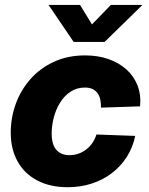

<svg xmlns="http://www.w3.org/2000/svg" viewBox="-20 -762 614 793"><path d="M259.8 11.2Q187 11.2 134 -16.6Q81.1 -44.4 52.7 -95.2Q24.4 -146 24.4 -213.9Q24.4 -276.4 45.4 -333.7Q66.4 -391.1 106.4 -436Q146.5 -481 203.4 -507.1Q260.3 -533.2 332 -533.2Q384.3 -533.2 427.7 -518.1Q471.2 -502.9 502 -475.3Q532.7 -447.8 547.9 -409.2Q563 -370.6 558.6 -322.8L397 -317.4Q397.5 -335 394.3 -350.1Q391.1 -365.2 383.3 -376.5Q375.5 -387.7 362.8 -394Q350.1 -400.4 331.1 -400.4Q296.9 -400.4 271 -383.1Q245.1 -365.7 227.8 -337.4Q210.4 -309.1 201.9 -275.6Q193.4 -242.2 193.4 -209.5Q193.4 -181.6 201.4 -161.9Q209.5 -142.1 226.1 -131.6Q242.7 -121.1 266.6 -121.1Q286.6 -121.1 304.4 -127.4Q322.3 -133.8 336.9 -145.3Q351.6 -156.7 362.1 -172.4Q372.6 -188 378.4 -206.5L538.6 -200.7Q528.3 -152.3 503.4 -113.5Q478.5 -74.7 441.9 -46.9Q405.3 -19 359.1 -3.9Q313 11.2 259.8 11.2ZM310.5 -741.7 359.9 -661.1 438 -741.7H567.9L567.4 -740.7L412.1 -588.9H284.2L181.2 -740.7V-741.7Z"/></svg>

Font: Inter 28pt ExtraBold
Style: Italic
Weight: 800
Italic angle: -9.3988°
Designer: Rasmus Andersson
Foundry: rsms
Version: Version 4.001;git-66647c0bb